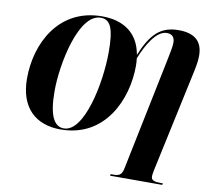

<svg xmlns="http://www.w3.org/2000/svg" viewBox="-98 -838 1317 1191"><g transform="rotate(10 560.0 -242.5)"><path d="M317 11C597 11 710 -246 710 -458C710 -475 709 -491 707 -506C744 -599 800 -693 864 -693C888 -693 914 -683 914 -641C914 -616 906 -579 898 -539L751 177C742 223 725 230 688 230H672L670 240H999L1001 230H989C952 230 927 226 927 199C927 193 928 183 932 162L1072 -490C1081 -533 1085 -563 1085 -588C1085 -682 1031 -723 933 -723C818 -723 760 -662 704 -527C680 -667 580 -725 451 -725C179 -725 58 -488 58 -265C58 -82 159 11 317 11ZM336 1C276 1 240 -61 240 -218C240 -386 304 -715 444 -715C506 -715 529 -660 529 -513C529 -318 465 1 336 1Z"/></g></svg>

Font: Noto Serif Display Condensed Black
Style: Italic
Weight: 900
Width: 3
Italic angle: -12°
Designer: Monotype Design Team
Foundry: Monotype Imaging Inc.
Version: Version 2.009